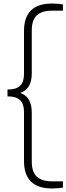

<svg xmlns="http://www.w3.org/2000/svg" viewBox="-20 -838 376 1088"><path d="M274.5 230Q116 230 116 74.5V-203.5Q116 -249.5 93.8 -270.5Q71.5 -291.5 29 -291.5H22.5V-331H29Q71.5 -331 93.8 -352Q116 -373 116 -419V-662.5Q116 -818 274.5 -818Q310 -818 336.5 -813V-777.5H274.5Q217 -777.5 188.5 -750.8Q160 -724 160 -666V-422Q160 -333 94.5 -311.5Q160 -289.5 160 -200.5V78Q160 136 188.5 162.8Q217 189.5 274.5 189.5H336.5V225Q310 230 274.5 230Z"/></svg>

Font: Encode Sans Semi Condensed ExtraLight
Style: Regular
Weight: 200
Width: 4
Designer: Multiple Designers
Foundry: Impallari Type
Version: Version 3.000; ttfautohint (v1.8.3) -l 8 -r 50 -G 200 -x 14 